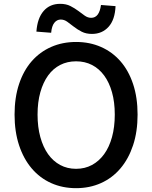

<svg xmlns="http://www.w3.org/2000/svg" viewBox="-20 -969 794 1002"><path d="M377 13Q306 13 247 -13.5Q188 -40 145.5 -90Q103 -140 79.5 -211Q56 -282 56 -371Q56 -460 79.5 -530.5Q103 -601 145.5 -649.5Q188 -698 247 -724Q306 -750 377 -750Q448 -750 507 -724Q566 -698 608.5 -649.5Q651 -601 674.5 -530.5Q698 -460 698 -371Q698 -282 674.5 -211Q651 -140 608.5 -90Q566 -40 507 -13.5Q448 13 377 13ZM377 -88Q423 -88 460 -108Q497 -128 523.5 -164.5Q550 -201 564.5 -253.5Q579 -306 579 -371Q579 -436 564.5 -487.5Q550 -539 523.5 -575Q497 -611 460 -630Q423 -649 377 -649Q331 -649 294 -630Q257 -611 231 -575Q205 -539 190.5 -487.5Q176 -436 176 -371Q176 -306 190.5 -253.5Q205 -201 231 -164.5Q257 -128 294 -108Q331 -88 377 -88ZM460 -792Q429 -792 406.5 -803.5Q384 -815 365.5 -829.5Q347 -844 331 -855.5Q315 -867 297 -867Q277 -867 263.5 -850Q250 -833 247 -798L170 -804Q175 -874 207.5 -911.5Q240 -949 294 -949Q325 -949 347.5 -937.5Q370 -926 388 -912.5Q406 -899 422 -887.5Q438 -876 456 -876Q498 -876 507 -943L583 -937Q580 -866 546.5 -829Q513 -792 460 -792Z"/></svg>

Font: Kinto Sans Med
Style: Regular
Weight: 500
Designer: Authors: Ryoko NISHIZUKA  (kana & ideographs); Paul D. Hunt (Latin, Greek & Cyrillic); Wenlong ZHANG  (bopomofo); Sandol
Foundry: Adobe Systems Incorporated, ookami Inc.
Version: Version 0.001